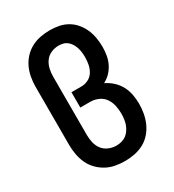

<svg xmlns="http://www.w3.org/2000/svg" viewBox="-182 -845 863 955"><g transform="rotate(-30 250.0 -367.5)"><path d="M255 8Q227 8 199.5 3Q172 -2 148 -15Q124 -28 104.5 -48Q85 -68 73.5 -93Q62 -118 57 -145.5Q52 -173 52 -200V-535Q52 -562 57 -589.5Q62 -617 73.5 -641.5Q85 -666 104 -686.5Q123 -707 147.5 -720Q172 -733 199 -738Q226 -743 254 -743Q280 -743 305.5 -738Q331 -733 353.5 -720Q376 -707 393 -687Q410 -667 420.5 -643Q431 -619 435.5 -593Q440 -567 440 -541Q440 -517 436 -493Q432 -469 421.5 -447.5Q411 -426 394.5 -408.5Q378 -391 356 -380Q381 -368 401 -349.5Q421 -331 433.5 -307.5Q446 -284 451 -257.5Q456 -231 456 -204Q456 -177 451 -149.5Q446 -122 434.5 -96.5Q423 -71 404.5 -50Q386 -29 361.5 -16Q337 -3 309.5 2.5Q282 8 255 8ZM254 -80Q270 -80 285 -84Q300 -88 312 -97Q324 -106 332.5 -119Q341 -132 346 -146Q351 -160 353 -175.5Q355 -191 355 -206Q355 -230 350 -253Q345 -276 331.5 -295.5Q318 -315 295.5 -324.5Q273 -334 250 -334H193V-422H250Q271 -422 290 -431.5Q309 -441 320 -459Q331 -477 335 -497.5Q339 -518 339 -539Q339 -553 337.5 -566.5Q336 -580 332 -593Q328 -606 321 -618Q314 -630 303.5 -639Q293 -648 280 -651.5Q267 -655 253 -655Q231 -655 210 -646Q189 -637 176 -619Q163 -601 158 -579Q153 -557 153 -535V-200Q153 -178 158 -155.5Q163 -133 176.5 -115.5Q190 -98 211 -89Q232 -80 254 -80Z"/></g></svg>

Font: Iosevka SS18 Semibold
Style: Regular
Weight: 600
Monospace: yes
Designer: Belleve Invis
Foundry: Belleve Invis
Version: Version 25.1.1; ttfautohint (v1.8.4)